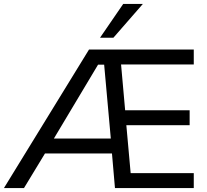

<svg xmlns="http://www.w3.org/2000/svg" viewBox="-26 -957 1054 977"><path d="M-6 0 427 -705H960V-629H566L588 -652L613 -371L595 -396H939V-320H601L616 -330L641 -52L629 -76H960V0H559L542 -196L568 -176H187L218 -201L96 0ZM473 -628 235 -230 225 -252H548L540 -228L504 -628ZM483 -765 601 -937H701L551 -765Z"/></svg>

Font: Mulish Medium
Style: Regular
Weight: 500
Designer: Vernon Adams
Foundry: Vernon Adams
Version: Version 3.603; ttfautohint (v1.8.3)